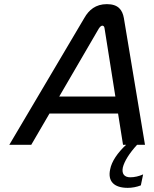

<svg xmlns="http://www.w3.org/2000/svg" viewBox="-20 -699 745 927"><path d="M387 -612 25 0H131L219 -151H550L574 0H589C547 39 519 81 512 118C499 176 530 208 597 208C617 208 640 204 660 196L671 143C651 152 629 157 609 157C580 157 567 140 573 110C580 80 605 40 642 0H680L578 -612C571 -651 551 -679 496 -679C442 -679 409 -651 387 -612ZM266 -233 457 -561C465 -574 472 -575 474 -575C477 -575 484 -574 485 -561L537 -233Z"/></svg>

Font: LT Wave Text Italic
Style: Regular
Weight: 400
Designer: Daniel Lyons
Version: Version 2.5 (Glyphs App)